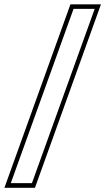

<svg xmlns="http://www.w3.org/2000/svg" viewBox="-92 -770 488 890"><path d="M-71.5 100.5 234.5 -750H376L70 100.5ZM-42 79H56L347 -729H249Z"/></svg>

Font: Tourney Thin ExtraLight
Style: Italic
Weight: 250
Italic angle: -12°
Version: Version 1.015